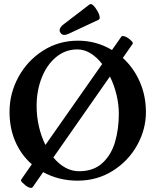

<svg xmlns="http://www.w3.org/2000/svg" viewBox="-20 -876 784 945"><path d="M584.5 -590.8Q638.2 -542 668.2 -473.1Q698.2 -404.3 698.2 -324.2Q698.2 -238.8 654.8 -160.9Q611.3 -83 534.4 -34.9Q457.5 13.2 361.8 13.2Q269.5 13.2 192.4 -28.8L141.1 44.9Q138.7 48.8 132.8 48.8Q121.1 48.8 104 35.2Q92.3 25.4 87.9 20.5Q83.5 15.6 83.5 11.7Q83.5 9.3 85 6.8L136.7 -67.4Q85 -112.3 55.9 -178.2Q26.9 -244.1 26.9 -326.2Q26.9 -416 70.6 -496.6Q114.3 -577.1 191.4 -626.5Q268.6 -675.8 363.8 -675.8Q454.1 -675.8 531.2 -629.9L578.1 -696.8Q579.6 -698.7 584 -698.7Q589.4 -698.7 597.4 -695.6Q605.5 -692.4 613.3 -686.5Q620.6 -681.2 628.4 -673.1Q636.2 -665 632.8 -660.2ZM203.6 -162.6 482.9 -561Q456.5 -594.7 425.5 -613.8Q394.5 -632.8 360.8 -632.8Q301.8 -632.8 256.1 -595Q210.4 -557.1 185.3 -493.4Q160.2 -429.7 160.2 -354Q160.2 -303.7 171.4 -254.2Q182.6 -204.6 203.6 -162.6ZM564.9 -316.9Q564.9 -361.3 553.5 -409.4Q542 -457.5 521 -499.5L242.7 -101.1Q269 -68.8 301.3 -51Q333.5 -33.2 369.1 -33.2Q440.9 -33.2 484.6 -74Q528.3 -114.7 546.6 -178.5Q564.9 -242.2 564.9 -316.9ZM320.3 -710.9Q305.7 -704.1 296.4 -704.1Q283.7 -704.1 276.9 -715.8Q273.4 -720.7 273.4 -726.6Q273.4 -741.7 293 -756.3L419.9 -853.5Q423.3 -856 426.3 -856Q439 -856 456.5 -826.7Q470.7 -804.2 470.7 -789.6Q470.7 -781.2 465.3 -778.8Z"/></svg>

Font: JuniusX
Style: Bold
Weight: 700
Designer: Peter S. Baker
Foundry: Briery Creek Software
Version: Version 1.004